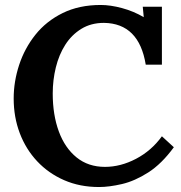

<svg xmlns="http://www.w3.org/2000/svg" viewBox="-20 -736 728 772"><path d="M566 -476Q539 -642 398 -644Q346 -644 307 -620Q268 -596 242.5 -556Q217 -516 204.5 -465Q192 -414 192 -360Q192 -274 216.5 -207.5Q241 -141 288 -103Q335 -65 402 -65Q465 -65 527 -97.5Q589 -130 631 -188L679 -144Q630 -77 576 -42.5Q522 -8 470.5 4Q419 16 378 16Q301 16 238 -11.5Q175 -39 129.5 -87.5Q84 -136 59.5 -200.5Q35 -265 35 -340Q35 -408 57 -475Q79 -542 122.5 -596.5Q166 -651 232 -683.5Q298 -716 385 -716Q424 -716 470.5 -703.5Q517 -691 558 -667L554 -709H631V-476Z"/></svg>

Font: Lora
Style: Bold
Weight: 700
Designer: Olga Karpushina, Alexei Vanyashin (Cyrillic)
Foundry: Cyreal
Version: Version 3.006; ttfautohint (v1.8.4.7-5d5b);gftools[0.9.30]